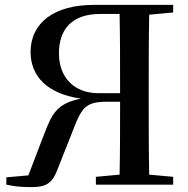

<svg xmlns="http://www.w3.org/2000/svg" viewBox="-20 -755 769 785"><path d="M372 0H688V-32L590 -41C588 -140 588 -241 588 -342V-393C588 -495 588 -595 590 -695L688 -704V-735H363C202 -735 105 -662 105 -542C105 -446 171 -371 311 -352C209 -331 192 -288 158 -200L96 -38L6 -30V0C42 8 72 10 111 10C175 10 196 -12 215 -62L279 -224C315 -319 334 -339 418 -339H471C471 -236 471 -138 469 -41L372 -32ZM471 -374H383C283 -374 221 -438 221 -537C221 -638 277 -698 390 -698H469C471 -600 471 -498 471 -374Z"/></svg>

Font: Noto Serif CJK HK SemiBold
Style: Regular
Weight: 600
Designer: Ryoko NISHIZUKA 西塚涼子 (kana & ideographs); Frank Grießhammer (Latin, Greek & Cyrillic); Wenlong ZHANG 张文龙 (bopomofo); San
Foundry: Adobe
Version: Version 2.001;hotconv 1.1.0;makeotfexe 2.6.0